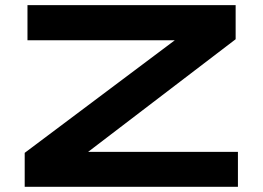

<svg xmlns="http://www.w3.org/2000/svg" viewBox="-20 -720 1012 740"><path d="M888.2 -568.8 319.8 -134.8H897V0H75.2V-130.9L653.8 -564.9H85.9V-700.2H888.2Z"/></svg>

Font: Messapia Bold
Style: Regular
Weight: 400
Designer: Luca Marsano
Foundry: Collletttivo
Version: Version 1.000;FEAKit 1.0